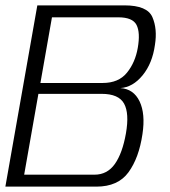

<svg xmlns="http://www.w3.org/2000/svg" viewBox="-30 -695 632 715"><path d="M-10 0H329Q409.5 0 448.5 -53.5Q487.5 -107 500.5 -195.5Q512 -271 489.8 -317.5Q467.5 -364 418 -367Q464.5 -370 501 -414.5Q537.5 -459 547 -528Q556.5 -587.5 537.5 -631.2Q518.5 -675 433.5 -675H109ZM60 -44.5 113 -345.5H348.5Q412 -345.5 432 -309.2Q452 -273 439 -198.5Q426 -124.5 397.8 -84.5Q369.5 -44.5 322 -44.5ZM120.5 -386 163.5 -630.5H410.5Q464 -630.5 478.5 -602Q493 -573.5 483 -516.5Q473.5 -462 442.5 -424Q411.5 -386 352.5 -386Z"/></svg>

Font: Anybody UltraCondensed Thin Light
Style: Italic
Weight: 300
Italic angle: -10°
Version: Version 1.111